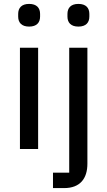

<svg xmlns="http://www.w3.org/2000/svg" viewBox="-20 -762 549 982"><path d="M334 121H251V200H308C390 200 427 151 427 75V-518H334ZM381 -626C420 -626 437 -647 437 -677V-691C437 -721 420 -742 381 -742C342 -742 325 -721 325 -691V-677C325 -647 342 -626 381 -626ZM129 -626C168 -626 185 -647 185 -677V-691C185 -721 168 -742 129 -742C90 -742 73 -721 73 -691V-677C73 -647 90 -626 129 -626ZM82 0H175V-518H82Z"/></svg>

Font: IBM Plex Devanagari Text
Style: Regular
Weight: 450
Designer: Mike Abbink, Paul van der Laan, Pieter van Rosmalen, Erin McLaughlin
Foundry: Bold Monday
Version: Version 1.0